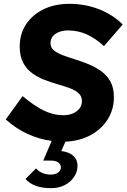

<svg xmlns="http://www.w3.org/2000/svg" viewBox="-20 -730 661 1003"><path d="M247 253Q202 253 169 241.5Q136 230 113 205L168 150Q198 182 245 182Q269 182 283.5 171.5Q298 161 298 144Q298 128 284 118.5Q270 109 247 109H206L250 6Q187 -2 126 -29.5Q65 -57 10 -106L98 -228Q160 -176 210 -152Q260 -128 310 -128Q339 -128 361 -137.5Q383 -147 395.5 -163.5Q408 -180 408 -202Q408 -227 390.5 -243Q373 -259 344 -269.5Q315 -280 280.5 -290Q246 -300 211 -313.5Q176 -327 147 -348.5Q118 -370 100.5 -403.5Q83 -437 83 -487Q83 -552 115.5 -602Q148 -652 206.5 -681Q265 -710 343 -710Q424 -710 496.5 -682Q569 -654 621 -602L523 -489Q480 -529 434 -550Q388 -571 336 -571Q295 -571 269.5 -553Q244 -535 244 -504Q244 -481 262 -466.5Q280 -452 309.5 -441Q339 -430 374.5 -419Q410 -408 445 -393.5Q480 -379 509.5 -357.5Q539 -336 557 -303.5Q575 -271 575 -223Q575 -157 542 -105.5Q509 -54 452 -23.5Q395 7 322 10L300 59Q341 64 363 84Q385 104 385 136Q385 168 366.5 195Q348 222 317 237.5Q286 253 247 253Z"/></svg>

Font: Red Hat Mono
Style: Italic
Weight: 300
Italic angle: -12°
Monospace: yes
Designer: Pentagram, MCKL
Foundry: Pentagram, MCKL
Version: Version 1.023